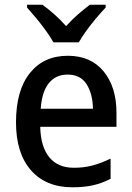

<svg xmlns="http://www.w3.org/2000/svg" viewBox="-20 -786 559 816"><path d="M268 -549Q366 -549 420.5 -482.5Q475 -416 475 -307V-247H151Q153 -162 189.5 -117.5Q226 -73 294 -73Q338 -73 374.5 -83Q411 -93 450 -112V-26Q413 -7 375 1.5Q337 10 288 10Q175 10 111.5 -62.5Q48 -135 48 -266Q48 -402 107 -475.5Q166 -549 268 -549ZM267 -469Q217 -469 187.5 -432.5Q158 -396 153 -324H375Q374 -387 348 -428Q322 -469 267 -469ZM207 -606Q195 -628 175.5 -655Q156 -682 134.5 -708Q113 -734 95 -754V-766H160Q184 -749 210.5 -725.5Q237 -702 261 -675Q286 -703 311.5 -725Q337 -747 362 -766H429V-754Q411 -735 389 -709Q367 -683 347 -655.5Q327 -628 315 -606Z"/></svg>

Font: Noto Sans Kannada SemiCondensed Medium
Style: Regular
Weight: 500
Width: 4
Designer: Jelle Bosma - Monotype Design Team
Foundry: Monotype Imaging Inc.
Version: Version 2.005; ttfautohint (v1.8.4.7-5d5b)